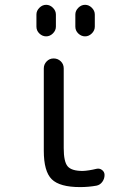

<svg xmlns="http://www.w3.org/2000/svg" viewBox="-20 -760 540 790"><path d="M377 -65.4Q389.6 -68.4 399.9 -60.5Q410.2 -52.7 410.2 -40Q410.2 -24.4 400.9 -11.7Q391.6 1 377 3.9Q343.8 9.8 309.6 9.8Q225.6 9.8 192.9 -22.5Q160.2 -54.7 160.2 -139.6V-478.5Q160.2 -495.1 171.9 -507.3Q183.6 -519.5 200.7 -519.5Q217.8 -519.5 230 -507.8Q242.2 -496.1 242.2 -478.5V-150.4Q242.2 -94.7 258.3 -75.7Q274.4 -56.6 320.3 -56.6Q344.7 -57.6 377 -65.4ZM370.1 -650.4Q370.1 -634.8 357.9 -622.6Q345.7 -610.4 330.1 -610.4Q314.5 -610.4 302.2 -622.1Q290 -633.8 290 -650.4V-700.2Q290 -715.8 302.2 -728Q314.5 -740.2 330.1 -740.2Q345.7 -740.2 357.9 -728Q370.1 -715.8 370.1 -700.2ZM129.9 -650.4V-700.2Q129.9 -715.8 142.1 -728Q154.3 -740.2 169.9 -740.2Q185.5 -740.2 197.8 -728Q210 -715.8 210 -700.2V-650.4Q210 -634.8 197.8 -622.6Q185.5 -610.4 169.9 -610.4Q154.3 -610.4 142.1 -622.1Q129.9 -633.8 129.9 -650.4Z"/></svg>

Font: Rounded-X Mgen+ 1mn regular
Style: Regular
Weight: 400
Designer: [Source Han Sans]
Ryoko NISHIZUKA  (kana & ideographs); Paul D. Hunt (Latin, Greek & Cyrillic); Wenlong ZHANG  (bopomofo
Version: Version 1.059.20150602